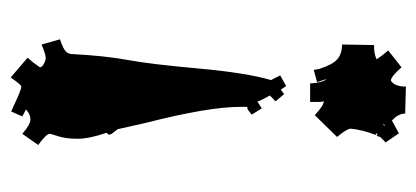

<svg xmlns="http://www.w3.org/2000/svg" viewBox="-231 -645 783 361"><g transform="rotate(-90 160.5 -464.5)"><path d="M131.3 -835 144.5 -829.1Q172.4 -815.9 178.2 -815.9Q181.6 -815.9 195.3 -835.9L232.4 -804.2L223.1 -793Q223.1 -793 214.4 -780.8Q214.4 -777.3 220.7 -773.7Q227.1 -770 232.7 -770Q238.3 -770 257.3 -777.8L267.1 -743.2Q249.5 -737.3 244.4 -732.4Q239.3 -727.5 239.3 -720.2Q236.3 -660.2 228.3 -616.2Q220.2 -572.3 212.2 -482.7Q204.1 -393.1 190.4 -346.2Q191.4 -345.2 199.2 -329.1L179.2 -317.9L172.4 -328.1L164.1 -321.8L150.4 -337.9L162.1 -349.1Q161.1 -348.1 160.6 -349.9Q160.2 -351.6 157.2 -356.4Q150.4 -368.7 150.4 -372.1L137.2 -363.8L125.5 -382.8Q135.3 -391.1 137.7 -391.1Q140.1 -391.1 140.1 -390.1V-403.8Q140.1 -463.9 110.4 -580.1L98.1 -634.8L89.4 -646Q88.9 -648.4 88.1 -649.4Q87.4 -650.4 87.4 -650.9L91.3 -655.8Q80.1 -688.5 80.1 -710.2Q80.1 -731.9 84.7 -746.1Q89.4 -760.3 89.4 -762.2Q89.4 -769 68.4 -784.2L89.4 -814Q106.9 -798.8 116.5 -798.8Q126 -798.8 135.3 -807.1L122.1 -814ZM209.5 -266.1 211.4 -255.9Q219.2 -231 229.5 -221.9Q239.7 -212.9 257.3 -212.9L256.3 -152.8Q239.3 -152.8 229.5 -147.9Q234.9 -139.2 246.1 -126L214.4 -101.1Q196.8 -121.1 189.5 -121.1Q178.2 -114.3 178.2 -92.8L127.4 -94.2Q127.4 -107.4 114.3 -119.1L90.3 -106L73.2 -130.9L84.5 -142.1Q83.5 -142.1 83.5 -143.1L86.4 -147.9L89.4 -146L90.3 -147.9L87.4 -149.9Q97.2 -175.8 99.1 -196.8Q98.1 -205.1 83.5 -222.2L124.5 -264.2Q142.6 -247.1 151.4 -247.1Q149.4 -247.1 149.4 -257.8V-272.9H184.1Q185.5 -249 192.4 -242.2L186.5 -259.8ZM108.4 -134.8H105.5L104.5 -131.8Z"/></g></svg>

Font: Eater
Style: Regular
Weight: 400
Version: Version 001.002